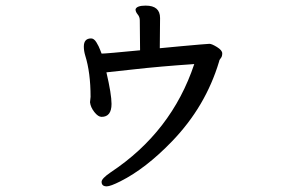

<svg xmlns="http://www.w3.org/2000/svg" viewBox="-20 -599 1040 680"><path d="M357.9 61Q339.8 61 339.8 44.9Q339.8 33.2 372.1 11.2Q587.9 -131.8 668 -372.1Q545.9 -363.8 453.4 -353.3Q360.8 -342.8 356.9 -342.8Q375 -265.1 375 -231Q375 -185.1 339.8 -185.1Q327.6 -185.1 314.2 -202.1Q300.8 -219.2 298.8 -236.8L300.8 -255.9Q300.8 -341.8 281.7 -402.8Q276.9 -418.9 276.9 -434.1Q276.9 -462.9 302.7 -462.9Q313 -462.9 321.5 -449Q330.1 -435.1 335 -421.6Q339.8 -408.2 340.8 -408.2V-409.2Q356 -409.2 476.1 -420.9L475.1 -526.9Q475.1 -539.1 467.5 -548.1Q460 -557.1 460 -565.9Q463.9 -579.1 496.1 -579.1Q546.9 -579.1 546.9 -535.2L545.9 -428.2Q583 -432.1 623 -435.5Q663.1 -439 689.5 -441.4Q715.8 -443.8 721.7 -443.8Q730 -443.8 748.5 -432.4Q767.1 -420.9 767.1 -409.9Q767.1 -398.9 762 -393.1Q756.8 -387.2 755.9 -380.9Q708 -221.2 588.9 -98.1Q496.1 -2 406.7 43Q371.1 61 357.9 61Z"/></svg>

Font: LXGW WenKai GB Screen
Style: Regular
Weight: 400
Designer: LXGW / Fontworks Inc.
Foundry: LXGW / Fontworks Inc.
Version: Version 1.321;February 19, 2024;FontCreator 14.0.0.2901 64-b